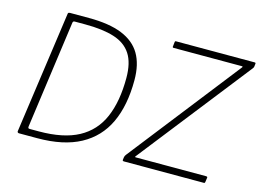

<svg xmlns="http://www.w3.org/2000/svg" viewBox="-98 -921 1490 1100"><g transform="rotate(15 646.5 -371.0)"><path d="M87 0Q83 0 80 -3Q77 -6 78 -11L180 -735Q181 -739 184 -740.5Q187 -742 191 -742H304Q424 -742 500 -711.5Q576 -681 612 -620Q648 -559 648 -465Q648 -315 599.5 -211.5Q551 -108 451 -54Q351 0 196 0H87ZM194 -40Q340 -40 429 -88Q518 -136 559 -231Q600 -326 600 -465Q600 -555 566.5 -606.5Q533 -658 465 -679.5Q397 -701 293 -701H230Q220 -701 219 -690L131 -53Q130 -45 132.5 -42.5Q135 -40 141 -40ZM710 0Q706 0 703.5 -2Q701 -4 702 -8L704 -23Q705 -28 706.5 -31.5Q708 -35 712 -40L1225 -696Q1227 -699 1226 -700.5Q1225 -702 1222 -702H817Q809 -702 811 -710L814 -737Q815 -740 816 -741Q817 -742 820 -742H1287Q1294 -742 1293 -735L1291 -718Q1290 -714 1289 -712Q1288 -710 1285 -706L768 -47Q762 -40 769 -40H1188Q1191 -40 1193 -38.5Q1195 -37 1195 -34L1191 -6Q1190 -3 1189 -1.5Q1188 0 1184 0H710Z"/></g></svg>

Font: Libre Franklin Thin Thin
Style: Italic
Weight: 250
Italic angle: -8°
Version: Version 3.000